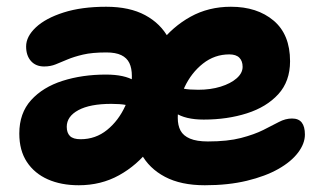

<svg xmlns="http://www.w3.org/2000/svg" viewBox="-20 -539 957 569"><path d="M587 10Q516.2 10 468.9 -15Q421.6 -40 398.2 -83.9Q374.8 -127.8 374.8 -184Q374.8 -242.4 395.2 -301.6Q415.6 -360.8 453.4 -410.3Q491.2 -459.8 544.6 -489.4Q598 -519 664.2 -519Q742.2 -519 790.9 -477.9Q839.6 -436.8 839.6 -357.6Q839.6 -298 804.8 -259.9Q770 -221.8 711.8 -203.2Q653.6 -184.6 583.6 -184.6Q529.2 -184.6 499 -204.8Q468.8 -225 468.8 -250.8Q468.8 -265 475.5 -272.1Q482.2 -279.2 497.8 -279.2Q509.4 -279.2 525 -276.1Q540.6 -273 567.6 -273Q604.2 -273 633.9 -282.2Q663.6 -291.4 681.3 -306.9Q699 -322.4 699 -341Q699 -358.2 689.3 -368Q679.6 -377.8 659.6 -377.8Q616 -377.8 581.5 -350.6Q547 -323.4 526.9 -280.6Q506.8 -237.8 506.8 -189.8Q506.8 -167.4 515 -152Q523.2 -136.6 543.1 -128.2Q563 -119.8 596 -119.8Q654.6 -119.8 694.1 -130.1Q733.6 -140.4 760.3 -153.8Q787 -167.2 806.5 -177.5Q826 -187.8 845.4 -187.8Q865 -187.8 874.3 -175.8Q883.6 -163.8 883.6 -140.2Q883.6 -113.6 863.3 -86.7Q843 -59.8 804.8 -38.2Q766.6 -16.6 711.6 -3.3Q656.6 10 587 10ZM213.4 10Q161.2 10 121.7 -7.5Q82.2 -25 59.7 -59Q37.2 -93 37.2 -143.2Q37.2 -203.6 72.1 -242.2Q107 -280.8 165.4 -299.4Q223.8 -318 294 -318Q349 -318 378.8 -299.6Q408.6 -281.2 408.6 -258Q408.6 -241.4 401.9 -233.1Q395.2 -224.8 379.6 -224.8Q369 -224.8 353 -228Q337 -231.2 310 -231.2Q246.8 -231.2 212.3 -212.6Q177.8 -194 177.8 -163.2Q177.8 -145.4 187.3 -135.9Q196.8 -126.4 218.8 -126.4Q263.4 -126.4 297.4 -154Q331.4 -181.6 351.1 -224.9Q370.8 -268.2 370.8 -313.6Q370.8 -336.8 363.4 -352.2Q356 -367.6 339.4 -375.6Q322.8 -383.6 295.2 -383.6Q253 -383.6 226 -377.2Q199 -370.8 180 -362.8Q161 -354.8 145.3 -348.4Q129.6 -342 110.8 -342Q86 -342 71.7 -358.2Q57.4 -374.4 57.4 -401.4Q57.4 -430.8 86.3 -457.9Q115.2 -485 168.5 -502Q221.8 -519 294.6 -519Q364 -519 410.3 -494Q456.6 -469 479.6 -425.5Q502.6 -382 502.6 -325Q502.6 -266.6 482.3 -207.4Q462 -148.2 424.1 -98.7Q386.2 -49.2 332.8 -19.6Q279.4 10 213.4 10Z"/></svg>

Font: Shantell Sans Light
Style: Regular
Weight: 300
Designer: Stephen Nixon, Anya Danilova, Shantell Martin
Foundry: Arrow Type
Version: Version 1.011;[c5ecc13dd]